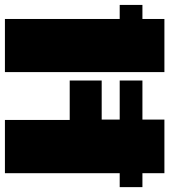

<svg xmlns="http://www.w3.org/2000/svg" viewBox="26 -714 688 780"><g transform="rotate(90 370.0 -324.0)"><path d="M307.1 -558.6H465.8V-647.9H683.6V-558.6H740.2V-466.3H683.6V0H467.3V-263.2H307.1V-393.1H465.8V-466.3H307.1ZM0 -558.6H57.1V-647.9H272.9V0H57.1V-466.3H0Z"/></g></svg>

Font: Black Ops One [rus by aLiNcE]
Style: Regular
Weight: 400
Designer: James Grieshaber
Foundry: James Grieshaber
Version: Version 1.002;May 25, 2024;FontCreator 13.0.0.2680 64-bit